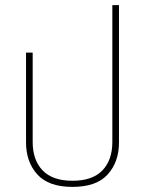

<svg xmlns="http://www.w3.org/2000/svg" viewBox="-20 -723 569 752"><path d="M264 9Q170 9 126 -40Q82 -89 82 -165V-517H108V-167Q108 -96 147 -55.5Q186 -15 264 -15Q342 -15 381 -55.5Q420 -96 420 -167V-703H446V-165Q446 -89 402 -40Q358 9 264 9Z"/></svg>

Font: Noto Sans Thai UI SemCond Thin
Style: Regular
Weight: 100
Width: 4
Designer: Monotype Design Team
Foundry: Monotype Imaging Inc.
Version: Version 2.000